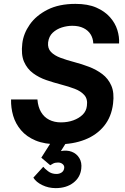

<svg xmlns="http://www.w3.org/2000/svg" viewBox="-20 -732 646 990"><path d="M280 12Q210 12 163.5 -7.5Q117 -27 88.5 -60.5Q60 -94 48 -135Q36 -176 37 -219H173Q176 -181 191.5 -154.5Q207 -128 233.5 -114.5Q260 -101 294 -101Q329 -101 358 -111.5Q387 -122 406 -140.5Q425 -159 428 -186Q433 -221 415 -241.5Q397 -262 365.5 -274Q334 -286 295.5 -296Q257 -306 219 -319Q181 -332 150.5 -354.5Q120 -377 104 -413.5Q88 -450 95 -508Q101 -559 133.5 -605.5Q166 -652 225 -682Q284 -712 369 -712Q433 -712 476.5 -693Q520 -674 547 -643.5Q574 -613 585 -577.5Q596 -542 594 -508H461Q460 -534 447.5 -554.5Q435 -575 411 -587Q387 -599 353 -599Q326 -599 299 -590.5Q272 -582 252 -563.5Q232 -545 228 -513Q225 -483 242.5 -464.5Q260 -446 292 -434Q324 -422 362.5 -412Q401 -402 439 -387.5Q477 -373 507.5 -350Q538 -327 554 -290.5Q570 -254 563 -198Q555 -130 517 -83Q479 -36 418 -12Q357 12 280 12ZM267 238Q230 238 198 222.5Q166 207 152 184L203 128Q210 137 228 151Q246 165 271 165Q286 165 297.5 157.5Q309 150 311 135Q313 123 303.5 114.5Q294 106 279 106Q264 106 253.5 111.5Q243 117 239 120L193 81L247 -4H326L294 47Q325 41 350 50.5Q375 60 389 83Q403 106 399 138Q394 183 358 210.5Q322 238 267 238Z"/></svg>

Font: Inclusive Sans SemiBold
Style: Italic
Weight: 600
Italic angle: -7°
Designer: Olivia King
Foundry: Olivia King
Version: Version 2.004